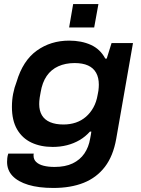

<svg xmlns="http://www.w3.org/2000/svg" viewBox="-20 -740 700 950"><path d="M244 190Q171 190 120 174.5Q69 159 42 130.5Q15 102 15 61Q15 53 16 42.5Q17 32 21 20H147Q146 24 146 26Q146 28 146 30Q146 49 159 61.5Q172 74 195.5 80Q219 86 250 86Q303 86 339.5 68.5Q376 51 397.5 19.5Q419 -12 426 -54Q428 -64 429.5 -73Q431 -82 432 -89H425Q403 -64 374 -47Q345 -30 311.5 -21.5Q278 -13 241 -13Q181 -13 135.5 -34.5Q90 -56 64.5 -100Q39 -144 39 -211Q39 -245 45 -276Q51 -307 62 -335Q93 -440 162 -489.5Q231 -539 322 -539Q383 -539 429.5 -518Q476 -497 501 -450H508L532 -527H638L555 -53Q540 32 499 85.5Q458 139 394 164.5Q330 190 244 190ZM294 -124Q327 -124 355 -133.5Q383 -143 405 -162Q427 -181 442 -208Q457 -235 463 -270Q466 -283 467 -291.5Q468 -300 468.5 -307.5Q469 -315 469 -321Q469 -356 455.5 -380Q442 -404 415.5 -416Q389 -428 349 -428Q304 -428 268.5 -412Q233 -396 211 -364Q189 -332 181 -283Q178 -268 176.5 -257.5Q175 -247 174.5 -239.5Q174 -232 174 -225Q174 -192 187.5 -169.5Q201 -147 228 -135.5Q255 -124 294 -124ZM322 -604 342 -720H467L446 -604Z"/></svg>

Font: Archivo SemiExpanded SemiBold
Style: Italic
Weight: 600
Width: 6
Italic angle: -10°
Designer: Hector Gatti
Foundry: Omnibus-Type
Version: Version 2.001